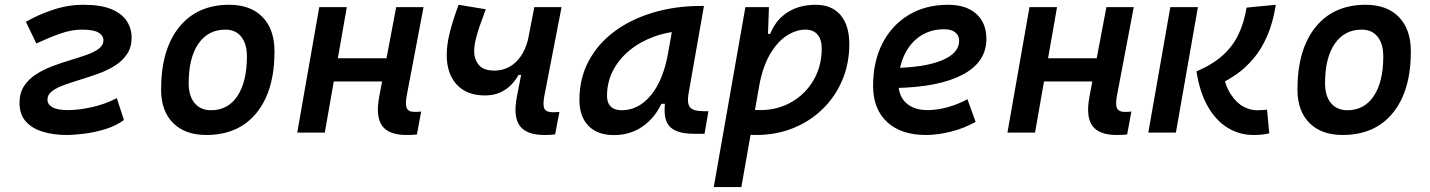

<svg xmlns="http://www.w3.org/2000/svg" viewBox="-20 -547 5899 792"><path d="M253.4 9.8Q202.1 9.8 158 -3.2Q113.8 -16.1 87.2 -45.2Q60.5 -74.2 60.5 -122.6Q60.5 -163.6 79.3 -192.1Q98.1 -220.7 128.9 -240.5Q159.7 -260.3 196.8 -274.2Q233.9 -288.1 270.5 -299.1Q307.1 -310.1 338.1 -321Q369.1 -332 387.9 -346.2Q406.7 -360.4 406.7 -380.9Q406.7 -400.4 386.2 -412.6Q365.7 -424.8 317.9 -424.8Q274.9 -424.8 228 -408.2Q181.2 -391.6 129.9 -367.7L86.9 -457Q136.2 -485.8 198.5 -506.6Q260.7 -527.3 324.2 -527.3Q396.5 -527.3 440.2 -508.8Q483.9 -490.2 503.4 -459.5Q522.9 -428.7 522.9 -392.1Q522.9 -352.5 504.2 -324.2Q485.4 -295.9 454.3 -276.4Q423.3 -256.8 386.2 -243.4Q349.1 -230 312.3 -218.8Q275.4 -207.5 244.4 -196.3Q213.4 -185.1 194.6 -170.9Q175.8 -156.7 175.8 -136.2Q175.8 -116.2 196.3 -104.5Q216.8 -92.8 261.2 -92.8Q303.2 -92.8 357.2 -104.5Q411.1 -116.2 461.9 -142.1L491.2 -51.8Q458 -27.8 414.6 -14.4Q371.1 -1 328.4 4.4Q285.6 9.8 253.4 9.8Z M831.1 9.8Q743.2 9.8 693.8 -39.8Q644.5 -89.4 644.5 -177.7Q644.5 -342.8 719 -435.1Q793.5 -527.3 925.8 -527.3Q1013.7 -527.3 1063 -476.6Q1112.3 -425.8 1112.3 -335Q1112.3 -172.4 1038.1 -81.3Q963.9 9.8 831.1 9.8ZM850.6 -92.3Q920.4 -92.3 959.5 -151.1Q998.5 -210 998.5 -314Q998.5 -366.2 975.1 -395.5Q951.7 -424.8 909.7 -424.8Q838.4 -424.8 798.3 -366.5Q758.3 -308.1 758.3 -203.6Q758.3 -151.4 782.7 -121.8Q807.1 -92.3 850.6 -92.3Z M1206.1 0 1296.9 -517.6H1410.6L1319.8 0ZM1290.5 -210.9 1307.1 -306.6H1650.9L1633.8 -210.9ZM1656.2 9.8Q1583.5 9.8 1556.2 -28.3Q1528.8 -66.4 1544.4 -148.9L1614.3 -517.6H1727.1L1657.7 -152.3Q1650.9 -116.2 1658 -100.8Q1665 -85.4 1690.9 -85.4Q1703.1 -85.4 1717.3 -86.9L1699.7 7.8Q1690.4 8.8 1679.7 9.3Q1668.9 9.8 1656.2 9.8Z M1980 -153.3Q1905.3 -153.3 1864 -198.2Q1822.8 -243.2 1822.8 -319.3Q1822.8 -364.3 1835.7 -414.6Q1848.6 -464.8 1871.6 -527.3L1983.9 -508.8Q1969.2 -470.2 1958.5 -439Q1947.8 -407.7 1941.9 -382.3Q1936 -356.9 1936 -335.4Q1936 -301.3 1956.1 -278.1Q1976.1 -254.9 2022.5 -255.9Q2053.7 -256.3 2080.6 -271Q2107.4 -285.6 2127.2 -313.5Q2147 -341.3 2157.2 -380.9L2151.9 -237.8H2118.7Q2108.4 -217.8 2089.8 -198.2Q2071.3 -178.7 2044.2 -166Q2017.1 -153.3 1980 -153.3ZM2226.1 9.8Q2151.9 9.8 2124 -28.1Q2096.2 -65.9 2112.3 -148.9L2184.1 -517.6H2296.4L2225.1 -149.4Q2218.3 -112.3 2226.1 -98.1Q2233.9 -84 2259.8 -84Q2272.5 -84 2287.6 -85.4L2270 7.3Q2260.3 8.8 2249 9.3Q2237.8 9.8 2226.1 9.8Z M2513.2 10.3Q2444.8 10.3 2407.5 -27.8Q2370.1 -65.9 2370.1 -135.3Q2370.1 -223.1 2408 -294.7Q2445.8 -366.2 2514.2 -417Q2582.5 -467.8 2674.1 -495.1Q2765.6 -522.5 2873 -522.5H2883.8L2819.8 -158.2Q2813.5 -120.6 2826.4 -104.5Q2839.4 -88.4 2881.3 -88.4H2902.3L2886.2 4.9H2846.2Q2803.7 4.9 2777.6 -3.9Q2751.5 -12.7 2738.5 -29.8Q2725.6 -46.9 2722.7 -72.3Q2719.7 -97.7 2724.1 -131.3L2753.4 -118.7H2696.8L2724.1 -158.2Q2697.8 -78.1 2642.3 -33.9Q2586.9 10.3 2513.2 10.3ZM2544.9 -92.3Q2613.3 -92.3 2664.3 -153.3Q2715.3 -214.4 2735.4 -325.7L2760.7 -467.3L2802.2 -419.9Q2735.8 -417 2677.7 -395.8Q2619.6 -374.5 2576.2 -338.6Q2532.7 -302.7 2508.3 -255.1Q2483.9 -207.5 2483.9 -151.9Q2483.9 -122.6 2499.5 -107.4Q2515.1 -92.3 2544.9 -92.3Z M3038.1 224.6H2924.3L3054.7 -517.6H3151.9L3147.5 -395ZM3099.1 9.8Q3064.9 9.8 3031.5 7.1Q2998 4.4 2963.9 -0.5L3015.6 -105Q3045.9 -92.8 3114.7 -92.8Q3187.5 -92.8 3245.1 -126Q3302.7 -159.2 3336.2 -216.8Q3369.6 -274.4 3369.6 -346.7Q3369.6 -383.8 3352.3 -404.3Q3335 -424.8 3302.7 -424.8Q3264.6 -424.8 3226.1 -400.4Q3187.5 -376 3156.7 -324Q3126 -272 3110.8 -189.5L3129.9 -407.2H3172.4L3147 -373Q3163.6 -446.8 3215.6 -487.1Q3267.6 -527.3 3345.2 -527.3Q3410.6 -527.3 3447 -485.1Q3483.4 -442.9 3483.4 -365.2Q3483.4 -285.2 3454.6 -216.8Q3425.8 -148.4 3373.5 -97.4Q3321.3 -46.4 3251.5 -18.3Q3181.6 9.8 3099.1 9.8Z M3806.6 -92.8Q3844.7 -92.8 3887.9 -104.5Q3931.2 -116.2 3970.7 -137.7L4004.4 -44.4Q3957 -17.6 3902.8 -3.9Q3848.6 9.8 3799.3 9.8Q3696.8 9.8 3639.2 -43.7Q3581.5 -97.2 3581.5 -192.9Q3581.5 -293.5 3620.4 -368.7Q3659.2 -443.8 3728.8 -485.6Q3798.3 -527.3 3890.6 -527.3Q3965.3 -527.3 4007.1 -490Q4048.8 -452.6 4048.8 -386.2Q4048.8 -291 3951.4 -239.3Q3854 -187.5 3675.3 -184.1L3662.1 -266.6Q3792 -268.1 3864.3 -297.6Q3936.5 -327.1 3936.5 -378.9Q3936.5 -400.9 3920.4 -413.6Q3904.3 -426.3 3874 -426.3Q3818.4 -426.3 3776.1 -398.2Q3733.9 -370.1 3710.2 -319.6Q3686.5 -269 3686 -201.7Q3686.5 -150.4 3718.5 -121.6Q3750.5 -92.8 3806.6 -92.8Z M4135.7 0 4226.6 -517.6H4340.3L4249.5 0ZM4220.2 -210.9 4236.8 -306.6H4580.6L4563.5 -210.9ZM4585.9 9.8Q4513.2 9.8 4485.8 -28.3Q4458.5 -66.4 4474.1 -148.9L4543.9 -517.6H4656.7L4587.4 -152.3Q4580.6 -116.2 4587.6 -100.8Q4594.7 -85.4 4620.6 -85.4Q4632.8 -85.4 4647 -86.9L4629.4 7.8Q4620.1 8.8 4609.4 9.3Q4598.6 9.8 4585.9 9.8Z M5149.9 9.8Q5094.2 9.8 5045.9 -18.8Q4997.6 -47.4 4963.4 -105.7Q4929.2 -164.1 4915.5 -252.4Q4981.4 -280.8 5023.2 -318.1Q5064.9 -355.5 5088.4 -404.3Q5111.8 -453.1 5122.1 -515.6L5242.7 -527.3Q5231 -453.1 5207.3 -398.9Q5183.6 -344.7 5151.6 -306.6Q5119.6 -268.6 5084 -243.2Q5048.3 -217.8 5012.7 -201.2L5022.5 -253.4Q5034.2 -191.9 5057.9 -156.7Q5081.5 -121.6 5109.6 -106.9Q5137.7 -92.3 5163.1 -92.3Q5179.2 -92.3 5187.3 -93Q5195.3 -93.8 5206.5 -94.2L5215.8 2.9Q5201.2 6.3 5185.8 8.1Q5170.4 9.8 5149.9 9.8ZM4716.8 0 4807.6 -517.6H4921.4L4830.6 0Z M5518.6 9.8Q5430.7 9.8 5381.3 -39.8Q5332 -89.4 5332 -177.7Q5332 -342.8 5406.5 -435.1Q5481 -527.3 5613.3 -527.3Q5701.2 -527.3 5750.5 -476.6Q5799.8 -425.8 5799.8 -335Q5799.8 -172.4 5725.6 -81.3Q5651.4 9.8 5518.6 9.8ZM5538.1 -92.3Q5607.9 -92.3 5647 -151.1Q5686 -210 5686 -314Q5686 -366.2 5662.6 -395.5Q5639.2 -424.8 5597.2 -424.8Q5525.9 -424.8 5485.8 -366.5Q5445.8 -308.1 5445.8 -203.6Q5445.8 -151.4 5470.2 -121.8Q5494.6 -92.3 5538.1 -92.3Z"/></svg>

Font: Cascadia Mono Medium
Style: Italic
Weight: 500
Italic angle: -10°
Monospace: yes
Designer: Aaron Bell
Foundry: Saja Typeworks
Version: Version 2407.024